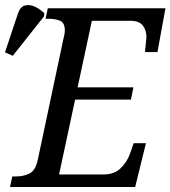

<svg xmlns="http://www.w3.org/2000/svg" viewBox="-60 -747 681 767"><path d="M-20 0 -11 -42H1Q34 -42 58 -54Q82 -66 91 -109L194 -595Q199 -612 199 -625Q199 -656 180 -664Q161 -672 134 -672H122L131 -714H601L569 -539H519Q520 -544 521 -557Q522 -570 523.5 -583Q525 -596 525 -599Q525 -626 510.5 -645Q496 -664 460 -664H307L250 -398H473L463 -349H240L176 -50H353Q396 -50 421.5 -74.5Q447 -99 459 -132L474 -175H523L480 0ZM-9 -524 -40 -538 12 -694Q21 -720 39.5 -725Q58 -730 79 -720.5Q100 -711 117 -694L116 -682Z"/></svg>

Font: Noto Serif SemiCondensed
Style: Italic
Weight: 400
Width: 4
Italic angle: -12°
Designer: Monotype Design Team
Foundry: Monotype Imaging Inc.
Version: Version 2.013